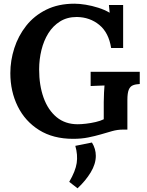

<svg xmlns="http://www.w3.org/2000/svg" viewBox="-20 -736 794 1040"><path d="M376 16Q268 16 192 -31.5Q116 -79 76 -160Q36 -241 36 -340Q36 -408 57.5 -475Q79 -542 122 -596.5Q165 -651 230.5 -683.5Q296 -716 383 -716Q410 -716 444 -710.5Q478 -705 512.5 -694Q547 -683 574 -667L570 -709H647V-476H582Q569 -559 518 -601Q467 -643 396 -644Q344 -644 305.5 -620Q267 -596 242 -556Q217 -516 204.5 -465Q192 -414 192 -360Q192 -274 216 -207Q240 -140 286.5 -101.5Q333 -63 401 -63Q420 -63 446 -66Q472 -69 498 -75Q524 -81 542 -90V-183Q542 -210 543.5 -235Q545 -260 546 -273Q530 -272 506 -271.5Q482 -271 471 -270V-347H737V-281Q715 -280 700 -274Q685 -268 677.5 -250Q670 -232 670 -194V-34H646Q617 -34 588 -26Q559 -18 526 -8Q495 1 458 8.5Q421 16 376 16ZM400 284 355 249Q389 191 395.5 147Q402 103 388 54L478 36Q499 70 499 108Q499 152 471.5 197.5Q444 243 400 284Z"/></svg>

Font: Lora
Style: Bold
Weight: 700
Designer: Olga Karpushina, Alexei Vanyashin (Cyrillic)
Foundry: Cyreal
Version: Version 3.006; ttfautohint (v1.8.4.7-5d5b);gftools[0.9.30]